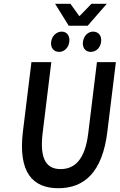

<svg xmlns="http://www.w3.org/2000/svg" viewBox="-20 -982 632 1014"><path d="M101 -287C75 -72 152 12 288 12C425 12 521 -72 547 -287L592 -654H492L446 -278C429 -136 372 -89 300 -89C229 -89 188 -136 205 -278L251 -654H146ZM292 -708C320 -708 342 -730 346 -761C350 -792 334 -815 306 -815C278 -815 254 -792 250 -761C246 -730 264 -708 292 -708ZM459 -708C488 -708 510 -730 514 -761C518 -792 501 -815 472 -815C444 -815 422 -792 418 -761C414 -730 431 -708 459 -708ZM463 -962 401 -898H398L352 -962H271L343 -846H443L544 -962Z"/></svg>

Font: Falling Sky
Style: CondObl
Weight: 400
Designer: Paul D. Hunt
Foundry: Adobe Systems Incorporated
Version: Version 1.02